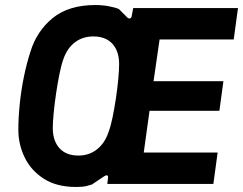

<svg xmlns="http://www.w3.org/2000/svg" viewBox="-20 -732 967 764"><path d="M283 12Q205 12 154 -21Q103 -54 78 -106Q53 -158 53 -215Q53 -263 58.5 -317.5Q64 -372 75 -426Q86 -480 101 -526Q126 -608 189.5 -660Q253 -712 360 -712Q387 -712 413.5 -707Q440 -702 453 -696L486 -663Q492 -657 497.5 -659Q503 -661 504 -668L510 -700H927L910 -575H615L591 -409H869L853 -291H575L552 -125H846L829 0H407L410 -26Q411 -31 407.5 -33.5Q404 -36 395 -31L346 2Q337 5 323 8.5Q309 12 283 12ZM292 -113Q334 -113 365 -137Q396 -161 411 -204Q420 -227 427.5 -263Q435 -299 441 -339Q447 -379 450.5 -416Q454 -453 454 -477Q454 -528 427.5 -557.5Q401 -587 351 -587Q309 -587 278 -563.5Q247 -540 232 -496Q224 -474 216.5 -437Q209 -400 203 -359Q197 -318 193.5 -281.5Q190 -245 190 -223Q190 -172 216.5 -142.5Q243 -113 292 -113Z"/></svg>

Font: Finlandica SemiBold
Style: Italic
Weight: 600
Italic angle: -8°
Designer: Niklas Ekholm, Juho Hiilivirta, Jaakko Suomalainen
Foundry: Helsinki Type Studio
Version: Version 1.063